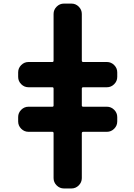

<svg xmlns="http://www.w3.org/2000/svg" viewBox="-20 -853 748 1069"><path d="M138.7 -119.1Q115.2 -119.1 98.1 -136.2Q81.1 -153.3 81.1 -176.8V-201.2Q81.1 -224.6 98.1 -241.7Q115.2 -258.8 138.7 -258.8H271.5Q278.3 -258.8 278.3 -265.6V-359.4Q278.3 -367.2 271.5 -367.2H138.7Q115.2 -367.2 98.1 -384.3Q81.1 -401.4 81.1 -424.8V-450.2Q81.1 -473.6 98.1 -490.7Q115.2 -507.8 138.7 -507.8H271.5Q278.3 -507.8 278.3 -515.6V-775.4Q278.3 -798.8 295.4 -815.9Q312.5 -833 335.9 -833H377.9Q401.4 -833 418.5 -815.9Q435.5 -798.8 435.5 -775.4V-515.6Q435.5 -507.8 443.4 -507.8H575.2Q598.6 -507.8 615.7 -490.7Q632.8 -473.6 632.8 -450.2V-424.8Q632.8 -401.4 615.7 -384.3Q598.6 -367.2 575.2 -367.2H443.4Q435.5 -367.2 435.5 -359.4V-265.6Q435.5 -258.8 443.4 -258.8H575.2Q598.6 -258.8 615.7 -241.7Q632.8 -224.6 632.8 -201.2V-176.8Q632.8 -153.3 615.7 -136.2Q598.6 -119.1 575.2 -119.1H443.4Q435.5 -119.1 435.5 -111.3V138.7Q435.5 162.1 418.5 179.2Q401.4 196.3 377.9 196.3H335.9Q312.5 196.3 295.4 179.2Q278.3 162.1 278.3 138.7V-111.3Q278.3 -119.1 271.5 -119.1Z"/></svg>

Font: Gen Jyuu Gothic Heavy
Style: Bold
Weight: 900
Designer: [Source Han Sans]
Ryoko NISHIZUKA  (kana & ideographs); Paul D. Hunt (Latin, Greek & Cyrillic); Wenlong ZHANG  (bopomofo
Version: Version 1.002.20150607